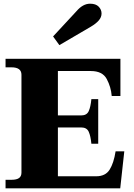

<svg xmlns="http://www.w3.org/2000/svg" viewBox="-20 -1018 722 1038"><path d="M301 -774 267 -821 393 -957Q428 -998 467 -998Q498 -998 513.5 -982Q529 -966 529 -945Q529 -925 514 -907.5Q499 -890 470 -873ZM652 -200 630 0H10V-46H42Q70 -46 83 -55.5Q96 -65 96 -85V-614Q96 -654 42 -654H10V-700H631V-499H584Q580 -548 557 -591Q534 -634 471 -634H293V-394H419Q449 -394 459.5 -417Q470 -440 474 -482H511V-241H474Q470 -283 459.5 -306Q449 -329 419 -329H293V-65H500Q550 -65 572.5 -100.5Q595 -136 605 -200Z"/></svg>

Font: Taviraj ExtraBold
Style: Regular
Weight: 800
Designer: Katatrad Team
Foundry: CadsonDemak
Version: Version 1.001